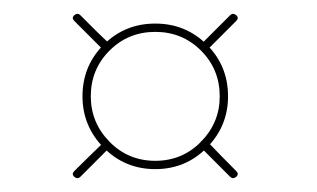

<svg xmlns="http://www.w3.org/2000/svg" viewBox="-20 -403 458 277"><path d="M321 -148Q316 -144 312 -148Q291 -169 270 -190Q266 -194 270 -199Q274 -203 279 -199Q299 -178 321 -156Q325 -152 321 -148ZM129 -331Q119 -341 108.5 -351.5Q98 -362 87 -373Q83 -377 87 -381Q92 -385 96 -381Q106 -371 116.5 -360.5Q127 -350 138 -340Q142 -335 138 -331Q133 -327 129 -331ZM87 -156Q109 -178 130 -198Q134 -203 138 -198Q142 -194 138 -190Q117 -169 96 -148Q92 -144 87 -148Q83 -152 87 -156ZM270 -339Q281 -350 291.5 -360.5Q302 -371 312 -381Q316 -385 321 -381Q325 -377 321 -373Q310 -362 299.5 -351.5Q289 -341 279 -331Q275 -326 270 -331Q266 -335 270 -339ZM204 -357Q165 -357 138 -330Q111 -303 111 -264Q111 -226 138 -198.5Q165 -171 204 -171Q243 -171 270 -198.5Q297 -226 297 -264Q297 -303 270 -330Q243 -357 204 -357ZM204 -369Q248 -369 278.5 -338.5Q309 -308 309 -264Q309 -221 278.5 -190Q248 -159 204 -159Q160 -159 129.5 -190Q99 -221 99 -264Q99 -308 129.5 -338.5Q160 -369 204 -369Z"/></svg>

Font: FRB American Cursive Guidelines Thin
Style: Italic
Weight: 100
Italic angle: -25°
Version: Version 2.0;Modular Font Editor K font №1